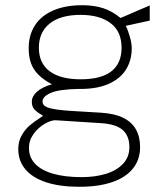

<svg xmlns="http://www.w3.org/2000/svg" viewBox="-20 -545 644 736"><path d="M50 26Q50 -3.5 63.5 -26.8Q77 -50 94 -64.2Q111 -78.5 132.5 -92.5L145 -101Q143.5 -102 142 -103Q140.5 -104 139 -105Q121 -115.5 111.5 -126Q102 -136.5 102 -155Q102 -176 121.8 -193.5Q141.5 -211 179 -222Q146 -239.5 126.8 -259Q107.5 -278.5 98.8 -302.8Q90 -327 90 -360Q90 -411 114.2 -448.2Q138.5 -485.5 184.8 -505.2Q231 -525 295 -525Q342 -525 376.8 -513.2Q411.5 -501.5 442 -476Q443.5 -477 446 -478Q448.5 -479 451.5 -480Q477 -491 507 -504Q537 -517 554 -524V-466L462 -446Q470.5 -430 477.8 -404.2Q485 -378.5 485 -360Q485 -315 463.8 -279.8Q442.5 -244.5 398.2 -224.2Q354 -204 288 -204Q285 -204 282.5 -204Q280 -204 277 -204Q206 -202.5 174.5 -188.8Q143 -175 143 -156Q143 -146 150.5 -139.8Q158 -133.5 175.5 -129.2Q193 -125 224.5 -122L250 -120L308.5 -116.5Q322 -115.5 336.8 -114.8Q351.5 -114 367 -113Q418 -110 451.5 -93.8Q485 -77.5 501 -49Q517 -20.5 517 19Q517 67 489.5 101.2Q462 135.5 409.8 153.2Q357.5 171 284 171Q209.5 171 157 153.8Q104.5 136.5 77.2 104Q50 71.5 50 26ZM476 19Q476 -23.5 450.5 -46.5Q425 -69.5 366 -73L194 -84Q177.5 -85 152.5 -71Q127.5 -57 109.2 -32.2Q91 -7.5 91 22Q91 58 114.8 83Q138.5 108 183.8 121Q229 134 293 134Q344 134 385.5 121.5Q427 109 451.5 83Q476 57 476 19ZM446 -362Q446 -424.5 404 -456.2Q362 -488 289 -488Q212.5 -488 170.8 -455Q129 -422 129 -362Q129 -303 170.2 -272Q211.5 -241 289 -241Q367.5 -241 406.8 -271.5Q446 -302 446 -362Z"/></svg>

Font: Public Sans VF
Style: Regular
Weight: 400
Designer: Pablo Impallari, Rodrigo Fuenzalida (Modified by Dan O. Williams and USWDS)
Version: Version 1.003